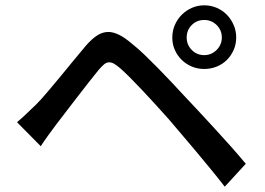

<svg xmlns="http://www.w3.org/2000/svg" viewBox="-20 -719 996 721"><path d="M681 -578Q681 -551 700 -531.5Q719 -512 747 -512Q774 -512 793.5 -531.5Q813 -551 813 -578Q813 -606 793.5 -625Q774 -644 747 -644Q719 -644 700 -625Q681 -606 681 -578ZM627 -578Q627 -603 636.5 -625Q646 -647 662.5 -663.5Q679 -680 700.5 -689.5Q722 -699 747 -699Q772 -699 794 -689.5Q816 -680 832 -663.5Q848 -647 857.5 -625Q867 -603 867 -578Q867 -553 857.5 -531.5Q848 -510 832 -494Q816 -478 794 -469Q772 -460 747 -460Q722 -460 700.5 -469Q679 -478 662.5 -494Q646 -510 636.5 -531.5Q627 -553 627 -578ZM44 -260Q64 -277 80 -292.5Q96 -308 117 -328Q134 -345 156 -371Q178 -397 203 -427Q228 -457 253.5 -488.5Q279 -520 303 -548Q325 -573 345 -586Q365 -599 387 -599Q424 -599 474 -556Q497 -538 522 -514Q547 -490 572.5 -464Q598 -438 623.5 -411Q649 -384 671 -360Q695 -335 724.5 -303Q754 -271 785.5 -237Q817 -203 847.5 -168.5Q878 -134 903 -104L824 -18Q800 -49 772.5 -82.5Q745 -116 717 -149.5Q689 -183 662.5 -214Q636 -245 614 -271Q590 -298 564 -326.5Q538 -355 513.5 -381Q489 -407 467.5 -428.5Q446 -450 431 -463Q418 -474 408.5 -479.5Q399 -485 390 -485Q380 -485 371 -477.5Q362 -470 350 -456Q334 -436 312.5 -409Q291 -382 269 -353Q247 -324 226 -297Q205 -270 190 -250Q175 -230 159.5 -208.5Q144 -187 133 -170Z"/></svg>

Font: Kinto Sans Med
Style: Regular
Weight: 500
Designer: Authors: Ryoko NISHIZUKA  (kana & ideographs); Paul D. Hunt (Latin, Greek & Cyrillic); Wenlong ZHANG  (bopomofo); Sandol
Foundry: Adobe Systems Incorporated, ookami Inc.
Version: Version 0.001